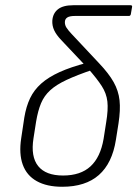

<svg xmlns="http://www.w3.org/2000/svg" viewBox="-20 -703 528 734"><path d="M218 11Q159 11 120.5 -10.5Q82 -32 67 -73.5Q52 -115 61 -174L73 -254Q80 -296 95 -327.5Q110 -359 137.5 -383.5Q165 -408 208 -427.5Q251 -447 313 -463L336 -437Q274 -416 234.5 -397.5Q195 -379 172 -358Q149 -337 137 -308.5Q125 -280 118 -238L108 -174Q97 -104 126 -68Q155 -32 221 -32Q288 -32 326 -67Q364 -102 376 -172L386 -236Q394 -284 390.5 -315Q387 -346 369 -374Q351 -402 315 -443L214 -550Q195 -570 187 -587.5Q179 -605 180 -624Q182 -652 201.5 -667.5Q221 -683 260 -683H479Q486 -683 485 -677L480 -648Q478 -642 473 -642H266Q246 -642 237 -636Q228 -630 228 -618Q228 -607 234 -597.5Q240 -588 253 -574L359 -461Q396 -422 414.5 -389Q433 -356 437 -319.5Q441 -283 433 -231L423 -168Q409 -79 358 -34Q307 11 218 11Z"/></svg>

Font: Sofia Sans Semi Condensed Light
Style: Italic
Weight: 300
Italic angle: -9°
Version: Version 4.100